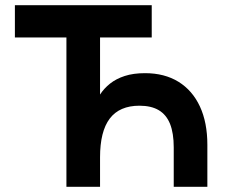

<svg xmlns="http://www.w3.org/2000/svg" viewBox="-20 -720 893 740"><path d="M236 0V-575.6H37.4V-700H564.8V-575.6H365.6V-355.6Q380.8 -379.2 404.2 -397.8Q427.6 -416.4 460.8 -427.2Q494 -438 539 -438Q614 -438 667.9 -404.8Q721.7 -371.5 750.5 -309.6Q779.2 -247.8 779.2 -162V0H649.6V-151.8Q649.6 -206.6 635.5 -242.2Q621.3 -277.8 592.1 -295.2Q562.9 -312.6 517.4 -312.6Q479.2 -312.6 450.5 -300.2Q421.9 -287.9 403 -263Q384.2 -238.2 374.9 -200.8Q365.6 -163.5 365.6 -113.8V0Z"/></svg>

Font: Overpass
Style: Regular
Weight: 400
Designer: Delve Withrington, Dave Bailey, Thomas Jockin
Foundry: Delve Fonts LLC
Version: Version 4.000